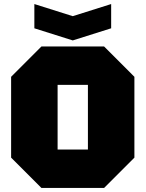

<svg xmlns="http://www.w3.org/2000/svg" viewBox="-20 -930 720 950"><path d="M35 -150V-550L185 -700H495L645 -550V-150L495 0H185ZM265 -510V-190H415V-510ZM530 -910V-790L340 -730L150 -790V-910L340 -850Z"/></svg>

Font: Tektur Black
Style: Regular
Weight: 900
Designer: Adam Jagosz
Foundry: Adam Jagosz
Version: Version 1.005;gftools[0.9.30]